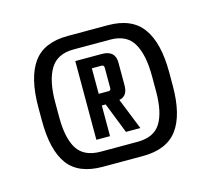

<svg xmlns="http://www.w3.org/2000/svg" viewBox="-62 -764 538 490"><g transform="rotate(-15 207.0 -519.0)"><path d="M379.9 -535.2V-500Q379.9 -422.4 351.3 -384.3Q322.8 -346.2 259.8 -346.2H153.8Q90.3 -346.2 62.3 -384Q34.2 -421.9 34.2 -500V-535.2Q34.2 -613.3 62.3 -652.6Q90.3 -691.9 153.8 -691.9H259.8Q322.8 -691.9 351.3 -652.6Q379.9 -613.3 379.9 -535.2ZM159.2 -384.8H255.9Q299.3 -384.8 317.1 -413.1Q335 -441.4 335 -497.1V-537.1Q335 -593.8 317.1 -624.3Q299.3 -654.8 255.9 -654.8H159.2Q115.7 -654.8 97.4 -624Q79.1 -593.3 79.1 -537.1V-497.1Q79.1 -441.4 97.2 -413.1Q115.2 -384.8 159.2 -384.8ZM155.8 -625H226.1Q261.2 -625 261.2 -592.8V-532.2Q261.2 -504.4 238.8 -500L272 -417H233.9L202.1 -498H191.9V-417H155.8ZM224.1 -535.2V-588.9Q224.1 -596.2 217.8 -596.2H191.9V-528.8H217.8Q224.1 -528.8 224.1 -535.2Z"/></g></svg>

Font: Teko
Style: Regular
Weight: 400
Designer: Manushi Parikh, Jonny Pinhorn
Foundry: Indian Type Foundry
Version: Version 2.000;PS 1.0;hotconv 1.0.79;makeotf.lib2.5.61930